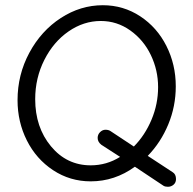

<svg xmlns="http://www.w3.org/2000/svg" viewBox="-20 -694 748 743"><path d="M629.9 28.8Q619.1 28.8 612.8 24.9L502 -48.8Q423.8 7.8 331.1 7.8Q251 7.8 185.5 -35.4Q120.1 -78.6 84 -150.4Q47.9 -222.2 47.9 -306.2Q47.9 -404.8 93.5 -489.7Q139.2 -574.7 215.3 -624.3Q291.5 -673.8 377.9 -673.8Q457.5 -673.8 522.7 -630.9Q587.9 -587.9 624 -516.1Q660.2 -444.3 660.2 -359.9Q660.2 -282.7 631.3 -212.9Q602.5 -143.1 551.8 -90.8L647.9 -27.8Q661.1 -20 661.1 -1Q661.1 12.7 651.6 20.8Q642.1 28.8 629.9 28.8ZM331.1 -54.2Q392.6 -54.2 444.8 -86.9L372.1 -133.8Q357.9 -145 357.9 -160.2Q357.9 -173.3 367.2 -182.6Q376.5 -191.9 388.2 -191.9Q399.9 -191.9 407.2 -187L498 -127Q541 -170.4 566.4 -231Q591.8 -291.5 591.8 -356.9Q591.8 -422.4 563.7 -481Q535.6 -539.6 484.1 -576.2Q432.6 -612.8 370.1 -612.8Q303.7 -612.8 245.4 -572.5Q187 -532.2 151.6 -462.2Q116.2 -392.1 116.2 -310.1Q116.2 -201.7 177.2 -127.9Q238.3 -54.2 331.1 -54.2Z"/></svg>

Font: Comic Neue
Style: Regular
Weight: 400
Designer: Craig Rozynski
Foundry: Craig Rozynski
Version: Version 2.003;hotconv 1.0.109;makeotfexe 2.5.65596